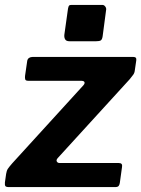

<svg xmlns="http://www.w3.org/2000/svg" viewBox="-31 -762 576 782"><path d="M6 0Q-6 0 -9 -4Q-12 -8 -11 -19L-6 -54Q-4 -67 1 -74.5Q6 -82 19 -97L309 -415Q315 -422 313 -427.5Q311 -433 298 -433H84Q74 -433 72 -438Q70 -443 71 -453L80 -515Q82 -523 88 -526.5Q94 -530 101 -530H513Q526 -530 524 -516L518 -475Q517 -465 511.5 -457.5Q506 -450 497 -439L204 -118Q197 -110 200.5 -104Q204 -98 212 -98H453Q469 -98 466 -82L457 -17Q456 -10 452.5 -5Q449 0 438 0H6ZM401 -720 387 -614Q385 -601 379.5 -597.5Q374 -594 360 -594H252Q239 -594 234.5 -601.5Q230 -609 231 -620L246 -727Q248 -737 250.5 -739.5Q253 -742 261 -742H386Q393 -742 398 -735Q403 -728 401 -720Z"/></svg>

Font: Libre Franklin Thin
Style: Bold Italic
Weight: 700
Italic angle: -8°
Version: Version 3.000